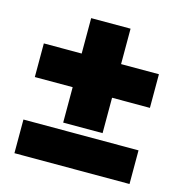

<svg xmlns="http://www.w3.org/2000/svg" viewBox="-99 -747 798 838"><g transform="rotate(15 300.0 -328.0)"><path d="M40 -344V-496H211V-656H389V-496H560V-344H389V-184H211V-344ZM40 0V-152H560V0Z"/></g></svg>

Font: Tektur SemiCondensed ExtraBold
Style: Regular
Weight: 800
Width: 4
Designer: Adam Jagosz
Foundry: Adam Jagosz
Version: Version 1.005;gftools[0.9.30]